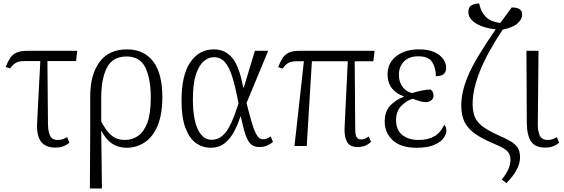

<svg xmlns="http://www.w3.org/2000/svg" viewBox="-20 -822 3176 1081"><path d="M293 9Q236 9 210.5 -25Q185 -59 189 -131L207 -478H116Q88 -478 70.5 -469Q53 -460 37 -437L12 -445Q24 -475 37 -495Q50 -515 72.5 -525.5Q95 -536 136 -536H415L408 -478H247L250 -128Q250 -86 261 -60Q272 -34 306 -34Q333 -34 358 -50L371 -19Q356 -6 336.5 1.5Q317 9 293 9Z M486 239 488 -83V-280Q488 -402 540.5 -473Q593 -544 695 -544Q790 -544 842 -476.5Q894 -409 894 -276Q894 -177 867 -113.5Q840 -50 794 -20Q748 10 692 10Q648 10 612 -13Q576 -36 552 -84H550L554 239ZM684 -34Q724 -34 757 -56.5Q790 -79 809.5 -131Q829 -183 829 -271Q829 -379 798.5 -441.5Q768 -504 693 -504Q615 -504 582.5 -442Q550 -380 550 -273V-137Q579 -83 609 -58.5Q639 -34 684 -34Z M1166 10Q1121 10 1084 -16Q1047 -42 1024.5 -100.5Q1002 -159 1002 -256Q1002 -399 1051.5 -471.5Q1101 -544 1184 -544Q1248 -544 1288 -495.5Q1328 -447 1349 -330H1353L1415 -536H1490L1368 -242Q1385 -175 1397 -134Q1409 -93 1419.5 -72.5Q1430 -52 1439.5 -45Q1449 -38 1461 -38Q1472 -38 1483 -42.5Q1494 -47 1504 -54L1517 -23Q1503 -11 1484 -2.5Q1465 6 1441 6Q1412 6 1394 -9Q1376 -24 1363 -61.5Q1350 -99 1336 -165H1333Q1319 -120 1297.5 -80Q1276 -40 1244 -15Q1212 10 1166 10ZM1171 -35Q1203 -35 1226.5 -53Q1250 -71 1267 -101Q1284 -131 1297.5 -167Q1311 -203 1323 -239Q1306 -331 1288 -388.5Q1270 -446 1245.5 -473Q1221 -500 1184 -500Q1154 -500 1127 -477Q1100 -454 1083 -402.5Q1066 -351 1066 -265Q1066 -152 1094 -93.5Q1122 -35 1171 -35Z M1638 0 1691 -477H1647Q1621 -477 1604 -468Q1587 -459 1571 -436L1546 -444Q1558 -474 1571 -494.5Q1584 -515 1606 -525.5Q1628 -536 1667 -536H2089L2082 -477H1977L1980 -94Q1980 -62 1988 -49.5Q1996 -37 2013 -37Q2025 -37 2035.5 -41.5Q2046 -46 2056 -54L2069 -23Q2048 -5 2030.5 0.5Q2013 6 1994 6Q1950 6 1934 -23Q1918 -52 1920 -101L1938 -477H1736L1707 0Z M2325 10Q2237 10 2191.5 -32Q2146 -74 2146 -137Q2146 -196 2178.5 -229Q2211 -262 2253 -277V-280Q2210 -294 2186 -325.5Q2162 -357 2162 -402Q2162 -467 2211 -505.5Q2260 -544 2339 -544Q2392 -544 2425.5 -528.5Q2459 -513 2475.5 -489.5Q2492 -466 2492 -440Q2492 -417 2478 -405Q2464 -393 2434 -393Q2434 -441 2413 -473Q2392 -505 2335 -505Q2282 -505 2254 -475.5Q2226 -446 2226 -402Q2226 -359 2247.5 -331.5Q2269 -304 2301 -298Q2329 -307 2356.5 -312.5Q2384 -318 2405 -318Q2421 -305 2421 -284Q2421 -267 2408 -257Q2395 -247 2376 -247Q2360 -247 2343 -252.5Q2326 -258 2303 -266Q2268 -255 2239 -225.5Q2210 -196 2210 -145Q2210 -91 2244.5 -62.5Q2279 -34 2337 -34Q2389 -34 2424.5 -54Q2460 -74 2481 -119Q2486 -115 2489.5 -107Q2493 -99 2493 -86Q2493 -66 2477 -44Q2461 -22 2424 -6Q2387 10 2325 10Z M2831 209 2805 189Q2829 159 2841.5 132Q2854 105 2854 78Q2854 47 2836 29Q2818 11 2770 -9Q2704 -36 2661 -64.5Q2618 -93 2597.5 -131.5Q2577 -170 2577 -227Q2577 -262 2585 -301.5Q2593 -341 2613.5 -391Q2634 -441 2672.5 -505.5Q2711 -570 2771 -657Q2705 -663 2661 -689.5Q2617 -716 2617 -755Q2617 -784 2637 -793.5Q2657 -803 2678 -802Q2686 -759 2713.5 -729Q2741 -699 2797 -693Q2827 -734 2861 -780Q2893 -780 2906.5 -769.5Q2920 -759 2920 -742Q2920 -713 2893 -689.5Q2866 -666 2811 -656Q2641 -403 2641 -238Q2641 -196 2652.5 -166Q2664 -136 2695.5 -111.5Q2727 -87 2785 -61Q2824 -44 2851.5 -28.5Q2879 -13 2893.5 8Q2908 29 2908 64Q2908 132 2831 209Z M3051 9Q2994 9 2970.5 -25Q2947 -59 2946 -131L2944 -536H3012L3008 -128Q3007 -86 3018.5 -60Q3030 -34 3064 -34Q3091 -34 3115 -50L3128 -19Q3114 -6 3094.5 1.5Q3075 9 3051 9Z"/></svg>

Font: Noto Serif SemiCondensed Light
Style: Regular
Weight: 300
Width: 4
Designer: Monotype Design Team
Foundry: Monotype Imaging Inc.
Version: Version 2.013